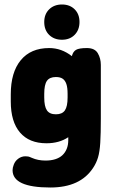

<svg xmlns="http://www.w3.org/2000/svg" viewBox="-20 -627 512 855"><path d="M284 -16V-3Q284 19 277 36Q270 53 257.5 64.5Q245 76 226 82Q207 88 183 88Q149 88 122 76Q111 71 106 70Q101 69 93 69Q76 69 61.5 79.5Q47 90 41 107Q36 120 36 131Q36 208 204 208Q338 208 395 120Q409 99 416.5 74Q424 49 426.5 8.5Q429 -32 429 -100V-338Q429 -367 415.5 -390Q402 -413 367 -413Q332 -413 318.5 -405Q305 -397 300 -377Q254 -413 199 -413Q117 -413 72.5 -359Q28 -305 28 -207V-175Q28 -85 69 -37Q110 11 187 11Q244 11 284 -16ZM281 -209V-193Q281 -153 269 -135.5Q257 -118 229 -118Q201 -118 189 -135.5Q177 -153 177 -193V-209Q177 -250 189 -267Q201 -284 229 -284Q248 -284 259 -276.5Q270 -269 275.5 -253Q281 -237 281 -209ZM256 -607Q221 -607 199 -585.5Q177 -564 177 -529Q177 -493 199 -471.5Q221 -450 256 -450Q291 -450 312.5 -472Q334 -494 334 -529Q334 -564 312.5 -585.5Q291 -607 256 -607Z"/></svg>

Font: Beiruti Black
Style: Regular
Weight: 900
Designer: Arlette Boutros
Foundry: Boutros
Version: Version 1.41